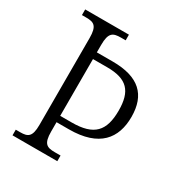

<svg xmlns="http://www.w3.org/2000/svg" viewBox="-170 -828 879 943"><g transform="rotate(30 270.0 -357.0)"><path d="M39 0H293V-32H260C215 -32 194 -42 194 -111V-164H264C436 -164 500 -249 500 -370C500 -495 433 -560 284 -560H194V-602C194 -672 215 -682 261 -682H287V-714H39V-682H64C107 -682 128 -672 128 -603V-110C128 -42 107 -32 64 -32H39ZM259 -200H194V-522H275C387 -522 430 -476 430 -366C430 -250 385 -200 259 -200Z"/></g></svg>

Font: Noto Serif Khmer SemiCondensed Light
Style: Regular
Weight: 300
Width: 4
Designer: Danh Hong and the Monotype Design Team
Foundry: Monotype Imaging Inc.
Version: Version 2.004